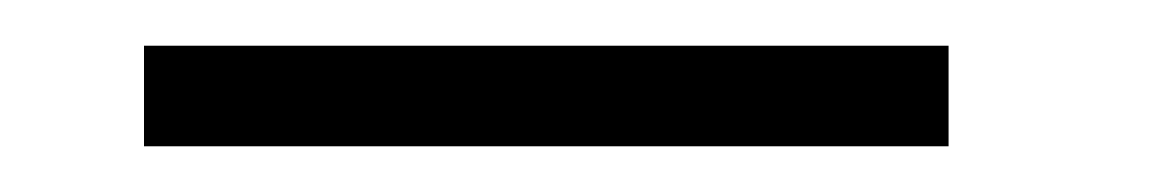

<svg xmlns="http://www.w3.org/2000/svg" viewBox="-20 42 503 84"><path d="M395 106H43V62H395Z"/></svg>

Font: Bhavuka
Style: Regular
Weight: 400
Version: 2.94.0; ttfautohint (v1.2) -l 7 -r 28 -G 50 -x 13 -D deva -f